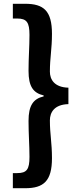

<svg xmlns="http://www.w3.org/2000/svg" viewBox="-20 -823 418 1016"><path d="M48 173H113C211 173 255 135 255 14C255 -67 244 -113 244 -186C244 -228 267 -270 342 -272V-359C267 -361 244 -403 244 -444C244 -517 255 -564 255 -644C255 -766 211 -803 113 -803H48V-725H71C122 -725 136 -704 136 -638C136 -575 131 -519 131 -448C131 -365 156 -331 211 -318V-313C156 -300 131 -265 131 -183C131 -112 136 -56 136 7C136 73 122 93 71 93H48Z"/></svg>

Font: Noto Sans JP
Style: Bold
Weight: 700
Designer: Ryoko NISHIZUKA  (kana, bopomofo & ideographs); Paul D. Hunt (Latin, Greek & Cyrillic); Sandoll Communications , Soo-you
Foundry: Adobe
Version: Version 2.002;hotconv 1.0.116;makeotfexe 2.5.65601